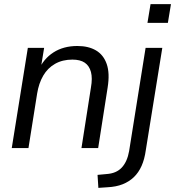

<svg xmlns="http://www.w3.org/2000/svg" viewBox="-20 -718 849 931"><path d="M37 0 115 -486H194L176 -376H166Q191 -433 239.5 -464Q288 -495 355 -495Q409 -495 445.5 -473.5Q482 -452 497.5 -407.5Q513 -363 502 -294L456 0H375L421 -294Q429 -339 421 -369Q413 -399 391 -414Q369 -429 331 -429Q283 -429 247 -408.5Q211 -388 189.5 -351Q168 -314 160 -264L118 0ZM695 -607 710 -698H809L794 -607ZM457 193 453 130 496 126Q544 123 570.5 94.5Q597 66 606 15L686 -486H767L687 10Q681 54 666.5 86.5Q652 119 629 141Q606 163 574.5 175.5Q543 188 501 190Z"/></svg>

Font: Nunito Sans 12pt ExtraLight 12pt
Style: Italic
Weight: 400
Italic angle: -9°
Version: Version 3.101;gftools[0.9.27]